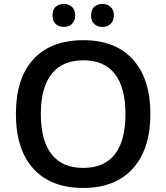

<svg xmlns="http://www.w3.org/2000/svg" viewBox="-20 -925 827 955"><path d="M59.1 0ZM728 -357.9Q728 -183.6 640.9 -86.9Q553.7 9.8 394 9.8Q232.4 9.8 145.8 -86.2Q59.1 -182.1 59.1 -358.9Q59.1 -535.6 146.2 -630.4Q233.4 -725.1 395 -725.1Q554.2 -725.1 641.1 -628.9Q728 -532.7 728 -357.9ZM183.1 -357.9Q183.1 -226.1 236.3 -158Q289.6 -89.8 394 -89.8Q498 -89.8 551 -157.2Q604 -224.6 604 -357.9Q604 -489.3 551.5 -557.1Q499 -625 395 -625Q290 -625 236.6 -557.1Q183.1 -489.3 183.1 -357.9ZM241.2 -848.1Q241.2 -878.4 257.6 -891.8Q273.9 -905.3 297.4 -905.3Q323.2 -905.3 338.6 -890.1Q354 -875 354 -848.1Q354 -822.3 338.4 -806.6Q322.8 -791 297.4 -791Q273.9 -791 257.6 -805.2Q241.2 -819.3 241.2 -848.1ZM433.1 -848.1Q433.1 -878.4 449.5 -891.8Q465.8 -905.3 489.3 -905.3Q515.1 -905.3 530.8 -890.1Q546.4 -875 546.4 -848.1Q546.4 -821.8 530.3 -806.4Q514.2 -791 489.3 -791Q465.8 -791 449.5 -805.2Q433.1 -819.3 433.1 -848.1Z"/></svg>

Font: Open Sans Semibold
Style: Regular
Weight: 600
Foundry: Ascender Corporation
Version: Version 1.10; ttfautohint (v1.5.65-e2d9)